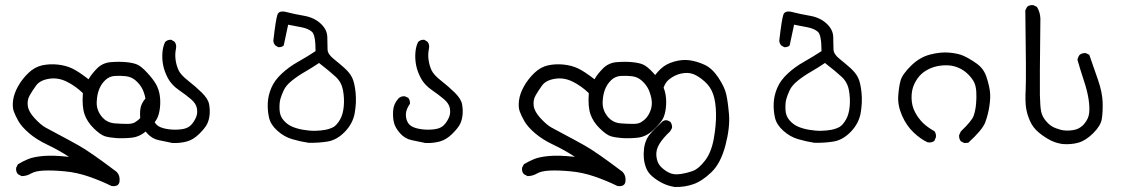

<svg xmlns="http://www.w3.org/2000/svg" viewBox="-20 -456 4540 759"><path d="M420.9 279.3Q377 257.8 330.1 241.7Q283.2 225.6 235.4 221.2Q187.5 216.8 153.8 218.3Q120.1 219.7 102.5 230Q85 240.2 65.4 240.2L50.8 232.4Q42 222.7 43.9 207L50.8 193.4Q70.3 181.6 91.3 172.9Q112.3 164.1 151.4 160.6Q190.4 157.2 252.9 164.1Q210.9 136.7 167.5 116.2Q124 95.7 94.7 70.3Q65.4 44.9 53.2 23.4Q41 2 34.7 -15.1Q28.3 -32.2 31.7 -59.1Q35.2 -85.9 51.3 -114.7Q67.4 -143.6 92.3 -167.5Q117.2 -191.4 147 -197.8Q176.8 -204.1 208.5 -200.7Q240.2 -197.3 265.1 -185.5Q290 -173.8 330.1 -142.6Q342.8 -165 364.7 -186.5Q386.7 -208 418.9 -210.4Q451.2 -212.9 478 -210.4Q504.9 -208 521.5 -201.2Q538.1 -194.3 561.5 -168.9Q585 -143.6 596.2 -124Q607.4 -104.5 611.3 -80.6Q615.2 -56.6 612.3 -30.3Q609.4 -3.9 600.6 13.2Q591.8 30.3 563 57.6Q534.2 85 500 88.4Q465.8 91.8 439 89.8Q412.1 87.9 394.5 82.5Q377 77.1 350.6 51.3Q324.2 25.4 314 -4.9Q303.7 -35.2 307.6 -87.9Q278.3 -116.2 243.7 -133.3Q209 -150.4 173.3 -144.5Q137.7 -138.7 122.6 -117.7Q107.4 -96.7 97.2 -78.6Q86.9 -60.5 89.8 -37.6Q92.8 -14.6 116.7 11.2Q140.6 37.1 158.7 47.4Q176.8 57.6 210.4 75.2Q244.1 92.8 290.5 118.7Q336.9 144.5 441.4 223.6Q455.1 238.3 452.6 260.7Q450.2 283.2 420.9 279.3ZM516.6 25.4Q538.1 12.7 549.3 -13.2Q560.5 -39.1 555.2 -65.9Q549.8 -92.8 540 -109.4Q530.3 -126 514.6 -139.2Q499 -152.3 477.1 -154.8Q455.1 -157.2 433.6 -155.8Q412.1 -154.3 396.5 -139.6Q380.9 -125 372.1 -103.5Q363.3 -82 362.3 -51.8Q361.3 -21.5 381.3 3.9Q401.4 29.3 434.1 31.7Q466.8 34.2 486.8 33.7Q506.8 33.2 516.6 25.4Z M662.1 109.4Q634.8 103.5 607.9 98.1Q581.1 92.8 561.5 70.8Q542 48.8 537.1 27.8Q532.2 6.8 534.2 -19.5Q536.1 -45.9 555.7 -67.4Q566.4 -77.1 581.1 -75.2L593.8 -69.3Q601.6 -59.6 600.6 -45.9Q585 -23.4 584.5 -4.4Q584 14.6 592.8 29.3Q601.6 43.9 624 50.3Q646.5 56.6 671.4 56.6Q696.3 56.6 712.4 51.8Q728.5 46.9 739.3 33.7Q750 20.5 755.9 5.4Q761.7 -9.8 758.3 -28.3Q754.9 -46.9 734.9 -64Q714.8 -81.1 686.5 -100.6Q658.2 -120.1 644 -146.5Q629.9 -172.9 625 -198.2Q620.1 -223.6 622.1 -248Q624 -272.5 632.8 -290Q642.6 -299.8 657.2 -298.8L669.9 -291Q678.7 -280.3 675.8 -264.6Q670.9 -241.2 674.3 -218.3Q677.7 -195.3 686.5 -177.2Q695.3 -159.2 724.1 -136.7Q752.9 -114.3 777.8 -89.8Q802.7 -65.4 806.6 -43.9Q810.5 -22.5 808.6 -2.4Q806.6 17.6 799.3 33.2Q792 48.8 768.1 72.8Q744.1 96.7 717.8 103.5Q691.4 110.4 662.1 109.4Z M1199.2 108.4Q1167 103.5 1135.3 94.2Q1103.5 85 1076.7 61Q1049.8 37.1 1043.5 8.8Q1037.1 -19.5 1038.6 -49.3Q1040 -79.1 1052.7 -108.9Q1065.4 -138.7 1093.8 -165Q1122.1 -191.4 1157.7 -211.4Q1193.4 -231.4 1227.5 -253.9Q1227.5 -317.4 1213.4 -330.1Q1199.2 -342.8 1172.4 -348.1Q1145.5 -353.5 1119.1 -358.4L1101.6 -276.4Q1093.8 -268.6 1080.1 -269.5L1068.4 -276.4Q1061.5 -284.2 1060.5 -294.9Q1070.3 -379.9 1076.7 -397.9Q1083 -416 1112.8 -408.2Q1142.6 -400.4 1182.1 -393.6Q1221.7 -386.7 1247.6 -362.8Q1273.4 -338.9 1273.9 -309.1Q1274.4 -279.3 1274.9 -260.7Q1275.4 -242.2 1297.9 -224.1Q1320.3 -206.1 1341.3 -187.5Q1362.3 -168.9 1372.1 -148.9Q1381.8 -128.9 1385.7 -89.8Q1389.6 -50.8 1382.3 -9.3Q1375 32.2 1343.3 64.9Q1311.5 97.7 1274.9 103.5Q1238.3 109.4 1199.2 108.4ZM1298.8 45.9Q1311.5 38.1 1323.7 17.6Q1335.9 -2.9 1338.9 -35.2Q1341.8 -67.4 1335.9 -99.1Q1330.1 -130.9 1307.6 -151.9Q1285.2 -172.9 1241.2 -207Q1213.9 -188.5 1185.1 -171.9Q1156.2 -155.3 1133.3 -136.7Q1110.4 -118.2 1101.6 -99.1Q1092.8 -80.1 1088.4 -64.5Q1084 -48.8 1085 -23.4Q1085.9 2 1100.6 19Q1115.2 36.1 1134.3 44.4Q1153.3 52.7 1178.7 57.1Q1204.1 61.5 1226.6 61Q1249 60.5 1266.6 57.1Q1284.2 53.7 1298.8 45.9Z M1662.1 109.4Q1634.8 103.5 1607.9 98.1Q1581.1 92.8 1561.5 70.8Q1542 48.8 1537.1 27.8Q1532.2 6.8 1534.2 -19.5Q1536.1 -45.9 1555.7 -67.4Q1566.4 -77.1 1581.1 -75.2L1593.8 -69.3Q1601.6 -59.6 1600.6 -45.9Q1585 -23.4 1584.5 -4.4Q1584 14.6 1592.8 29.3Q1601.6 43.9 1624 50.3Q1646.5 56.6 1671.4 56.6Q1696.3 56.6 1712.4 51.8Q1728.5 46.9 1739.3 33.7Q1750 20.5 1755.9 5.4Q1761.7 -9.8 1758.3 -28.3Q1754.9 -46.9 1734.9 -64Q1714.8 -81.1 1686.5 -100.6Q1658.2 -120.1 1644 -146.5Q1629.9 -172.9 1625 -198.2Q1620.1 -223.6 1622.1 -248Q1624 -272.5 1632.8 -290Q1642.6 -299.8 1657.2 -298.8L1669.9 -291Q1678.7 -280.3 1675.8 -264.6Q1670.9 -241.2 1674.3 -218.3Q1677.7 -195.3 1686.5 -177.2Q1695.3 -159.2 1724.1 -136.7Q1752.9 -114.3 1777.8 -89.8Q1802.7 -65.4 1806.6 -43.9Q1810.5 -22.5 1808.6 -2.4Q1806.6 17.6 1799.3 33.2Q1792 48.8 1768.1 72.8Q1744.1 96.7 1717.8 103.5Q1691.4 110.4 1662.1 109.4Z M2420.9 279.3Q2377 257.8 2330.1 241.7Q2283.2 225.6 2235.4 221.2Q2187.5 216.8 2153.8 218.3Q2120.1 219.7 2102.5 230Q2085 240.2 2065.4 240.2L2050.8 232.4Q2042 222.7 2043.9 207L2050.8 193.4Q2070.3 181.6 2091.3 172.9Q2112.3 164.1 2151.4 160.6Q2190.4 157.2 2252.9 164.1Q2210.9 136.7 2167.5 116.2Q2124 95.7 2094.7 70.3Q2065.4 44.9 2053.2 23.4Q2041 2 2034.7 -15.1Q2028.3 -32.2 2031.7 -59.1Q2035.2 -85.9 2051.3 -114.7Q2067.4 -143.6 2092.3 -167.5Q2117.2 -191.4 2147 -197.8Q2176.8 -204.1 2208.5 -200.7Q2240.2 -197.3 2265.1 -185.5Q2290 -173.8 2330.1 -142.6Q2342.8 -165 2364.7 -186.5Q2386.7 -208 2418.9 -210.4Q2451.2 -212.9 2478 -210.4Q2504.9 -208 2521.5 -201.2Q2538.1 -194.3 2561.5 -168.9Q2585 -143.6 2596.2 -124Q2607.4 -104.5 2611.3 -80.6Q2615.2 -56.6 2612.3 -30.3Q2609.4 -3.9 2600.6 13.2Q2591.8 30.3 2563 57.6Q2534.2 85 2500 88.4Q2465.8 91.8 2439 89.8Q2412.1 87.9 2394.5 82.5Q2377 77.1 2350.6 51.3Q2324.2 25.4 2314 -4.9Q2303.7 -35.2 2307.6 -87.9Q2278.3 -116.2 2243.7 -133.3Q2209 -150.4 2173.3 -144.5Q2137.7 -138.7 2122.6 -117.7Q2107.4 -96.7 2097.2 -78.6Q2086.9 -60.5 2089.8 -37.6Q2092.8 -14.6 2116.7 11.2Q2140.6 37.1 2158.7 47.4Q2176.8 57.6 2210.4 75.2Q2244.1 92.8 2290.5 118.7Q2336.9 144.5 2441.4 223.6Q2455.1 238.3 2452.6 260.7Q2450.2 283.2 2420.9 279.3ZM2516.6 25.4Q2538.1 12.7 2549.3 -13.2Q2560.5 -39.1 2555.2 -65.9Q2549.8 -92.8 2540 -109.4Q2530.3 -126 2514.6 -139.2Q2499 -152.3 2477.1 -154.8Q2455.1 -157.2 2433.6 -155.8Q2412.1 -154.3 2396.5 -139.6Q2380.9 -125 2372.1 -103.5Q2363.3 -82 2362.3 -51.8Q2361.3 -21.5 2381.3 3.9Q2401.4 29.3 2434.1 31.7Q2466.8 34.2 2486.8 33.7Q2506.8 33.2 2516.6 25.4Z M2647.5 283.2Q2622.1 279.3 2600.1 268.6Q2578.1 257.8 2560.1 242.7Q2542 227.5 2534.7 209Q2527.3 190.4 2525.4 171.9Q2523.4 153.3 2525.9 131.8Q2528.3 110.4 2538.1 90.8Q2547.9 71.3 2594.7 28.3Q2603.5 17.6 2617.2 19.5L2629.9 25.4Q2637.7 36.1 2636.7 49.8L2628.9 63.5Q2602.5 87.9 2587.4 111.8Q2572.3 135.7 2574.7 160.6Q2577.1 185.5 2589.8 200.2Q2602.5 214.8 2622.6 225.6Q2642.6 236.3 2670.4 231.9Q2698.2 227.5 2720.2 219.2Q2742.2 210.9 2767.1 178.7Q2792 146.5 2801.8 91.8Q2811.5 37.1 2810.5 -8.3Q2809.6 -53.7 2799.3 -83.5Q2789.1 -113.3 2765.1 -134.3Q2741.2 -155.3 2720.7 -163.1Q2700.2 -170.9 2673.8 -165.5Q2647.5 -160.2 2625 -142.1Q2602.5 -124 2598.6 -85.9L2591.8 -73.2Q2583 -65.4 2569.3 -66.4L2556.6 -73.2Q2544.9 -87.9 2548.3 -108.9Q2551.8 -129.9 2562 -147.5Q2572.3 -165 2592.3 -184.1Q2612.3 -203.1 2644.5 -212.4Q2676.8 -221.7 2705.6 -217.8Q2734.4 -213.9 2764.6 -200.2Q2794.9 -186.5 2819.3 -149.9Q2843.8 -113.3 2850.6 -84.5Q2857.4 -55.7 2861.8 -3.9Q2866.2 47.9 2847.7 118.7Q2829.1 189.5 2792.5 224.6Q2755.9 259.8 2721.2 272Q2686.5 284.2 2647.5 283.2Z M3199.2 108.4Q3167 103.5 3135.3 94.2Q3103.5 85 3076.7 61Q3049.8 37.1 3043.5 8.8Q3037.1 -19.5 3038.6 -49.3Q3040 -79.1 3052.7 -108.9Q3065.4 -138.7 3093.8 -165Q3122.1 -191.4 3157.7 -211.4Q3193.4 -231.4 3227.5 -253.9Q3227.5 -317.4 3213.4 -330.1Q3199.2 -342.8 3172.4 -348.1Q3145.5 -353.5 3119.1 -358.4L3101.6 -276.4Q3093.8 -268.6 3080.1 -269.5L3068.4 -276.4Q3061.5 -284.2 3060.5 -294.9Q3070.3 -379.9 3076.7 -397.9Q3083 -416 3112.8 -408.2Q3142.6 -400.4 3182.1 -393.6Q3221.7 -386.7 3247.6 -362.8Q3273.4 -338.9 3273.9 -309.1Q3274.4 -279.3 3274.9 -260.7Q3275.4 -242.2 3297.9 -224.1Q3320.3 -206.1 3341.3 -187.5Q3362.3 -168.9 3372.1 -148.9Q3381.8 -128.9 3385.7 -89.8Q3389.6 -50.8 3382.3 -9.3Q3375 32.2 3343.3 64.9Q3311.5 97.7 3274.9 103.5Q3238.3 109.4 3199.2 108.4ZM3298.8 45.9Q3311.5 38.1 3323.7 17.6Q3335.9 -2.9 3338.9 -35.2Q3341.8 -67.4 3335.9 -99.1Q3330.1 -130.9 3307.6 -151.9Q3285.2 -172.9 3241.2 -207Q3213.9 -188.5 3185.1 -171.9Q3156.2 -155.3 3133.3 -136.7Q3110.4 -118.2 3101.6 -99.1Q3092.8 -80.1 3088.4 -64.5Q3084 -48.8 3085 -23.4Q3085.9 2 3100.6 19Q3115.2 36.1 3134.3 44.4Q3153.3 52.7 3178.7 57.1Q3204.1 61.5 3226.6 61Q3249 60.5 3266.6 57.1Q3284.2 53.7 3298.8 45.9Z M3792 109.4 3778.3 102.5Q3770.5 92.8 3771.5 78.1L3778.3 63.5Q3822.3 21.5 3829.1 1.5Q3835.9 -18.6 3838.4 -43.9Q3840.8 -69.3 3839.4 -93.3Q3837.9 -117.2 3830.1 -132.3Q3822.3 -147.5 3805.2 -164.1Q3788.1 -180.7 3764.6 -189.9Q3741.2 -199.2 3712.4 -197.8Q3683.6 -196.3 3660.6 -187Q3637.7 -177.7 3621.6 -162.6Q3605.5 -147.5 3594.2 -123.5Q3583 -99.6 3583.5 -68.8Q3584 -38.1 3596.7 -13.7Q3609.4 10.7 3627.4 28.8Q3645.5 46.9 3673.8 62.5Q3681.6 72.3 3679.7 86.9L3673.8 100.6Q3663.1 109.4 3646.5 106.4Q3619.1 93.8 3591.3 67.4Q3563.5 41 3545.9 1Q3528.3 -39.1 3530.8 -75.7Q3533.2 -112.3 3540 -137.2Q3546.9 -162.1 3581.1 -195.8Q3615.2 -229.5 3656.2 -240.2Q3697.3 -251 3732.4 -248Q3767.6 -245.1 3790 -234.9Q3812.5 -224.6 3840.3 -205.1Q3868.2 -185.5 3878.9 -153.8Q3889.6 -122.1 3893.1 -96.7Q3896.5 -71.3 3891.1 -36.1Q3885.7 -1 3874.5 28.3Q3863.3 57.6 3807.6 108.4Z M4179.7 113.3Q4153.3 109.4 4130.9 97.7Q4108.4 85.9 4085.9 67.4Q4063.5 48.8 4051.8 22.5Q4040 -3.9 4036.1 -30.3Q4032.2 -56.6 4034.7 -104Q4037.1 -151.4 4033.2 -415L4040 -428.7Q4049.8 -437.5 4065.4 -435.5L4079.1 -428.7Q4091.8 -408.2 4092.8 -382.8Q4089.8 -127 4090.8 -81.1Q4091.8 -35.2 4095.7 -15.6Q4099.6 3.9 4113.3 20.5Q4127 37.1 4140.1 44.4Q4153.3 51.8 4173.3 57.1Q4193.4 62.5 4220.7 58.6Q4248 54.7 4265.6 34.2Q4283.2 13.7 4285.6 -9.3Q4288.1 -32.2 4283.2 -64.5Q4278.3 -96.7 4264.6 -137.7Q4251 -178.7 4239.3 -219.7Q4241.2 -230.5 4248 -239.3Q4257.8 -247.1 4272.5 -246.1L4286.1 -239.3Q4303.7 -189.5 4320.8 -139.6Q4337.9 -89.8 4338.9 -50.3Q4339.8 -10.7 4335.4 15.1Q4331.1 41 4301.8 70.3Q4272.5 99.6 4243.2 107.9Q4213.9 116.2 4179.7 113.3Z"/></svg>

Font: NaikaiFont
Style: Regular
Weight: 400
Version: Version 1.67